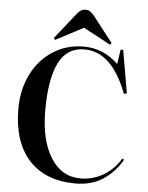

<svg xmlns="http://www.w3.org/2000/svg" viewBox="-62 -998 817 1062"><g transform="rotate(5 346.0 -467.0)"><path d="M215.8 -767.1 208 -776.9 324.2 -922.9Q335.4 -936 345.5 -942.1Q355.5 -948.2 370.1 -948.2Q384.3 -948.2 394.8 -941.4Q405.3 -934.6 419.9 -917L528.8 -776.9L521 -767.1L370.1 -848.1ZM397.9 14.2Q229 14.2 137.9 -86.7Q46.9 -187.5 46.9 -371.1Q46.9 -476.6 89.1 -561.8Q131.3 -647 207.3 -695.6Q283.2 -744.1 377.9 -744.1Q487.8 -744.1 569.8 -664.1L582 -745.1H596.2L637.2 -506.8L621.1 -502.9Q535.6 -729 383.8 -729Q285.2 -729 240.5 -637.9Q195.8 -546.9 195.8 -374Q195.8 -210.4 256.1 -113.3Q316.4 -16.1 422.9 -16.1Q489.3 -16.1 547.1 -49.3Q605 -82.5 644 -146L653.8 -139.2Q614.3 -70.3 550.3 -28.1Q486.3 14.2 397.9 14.2Z"/></g></svg>

Font: Display Semibold
Style: Regular
Weight: 600
Designer: Latin by Veronika Burian and Jose Scaglione. Greek by Irene Vlachou. Cyrillic by Vera Evstafieva.
Foundry: TypeTogether
Version: Version 3.002